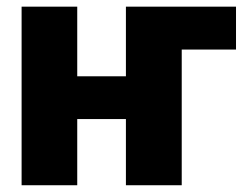

<svg xmlns="http://www.w3.org/2000/svg" viewBox="-20 -548 744 568"><path d="M208.5 -322.3H352.5V-528.3H678.2V-401.4H517.6V0H352.5V-195.8H208.5V0H43.9V-528.3H208.5Z"/></svg>

Font: Roboto Black
Style: Regular
Weight: 900
Designer: Google
Version: Version 2.134; 2016